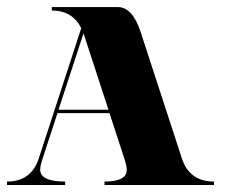

<svg xmlns="http://www.w3.org/2000/svg" viewBox="-20 -528 645 548"><path d="M211.9 -447.8Q186.5 -498 127.9 -498V-507.8H316.4Q358.4 -507.8 381.8 -435.5L499 -76.2Q520.5 -9.8 590.8 -9.8V0H278.3V-9.8Q341.8 -9.8 341.8 -43Q341.8 -54.2 335.9 -72.3L292.5 -205.1H144L100.6 -72.3Q94.7 -54.2 94.7 -43.9Q94.7 -9.8 166 -9.8V0H0V-9.8Q69.3 -9.8 90.8 -76.2ZM289.6 -214.8 218.8 -431.6 218.3 -432.6 147 -214.8Z"/></svg>

Font: spinweradC
Style: Bold
Weight: 700
Width: 7
Version: Version 0.3